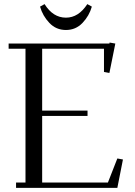

<svg xmlns="http://www.w3.org/2000/svg" viewBox="-20 -914 657 934"><path d="M22 -676.8V-702.1H512.2L513.2 -707L541 -702.1L512.2 -559.1L485.8 -564V-676.8H185.1V-376H405.8V-350.1H185.1V-25.9H504.9L550.8 -143.1L578.1 -138.2L550.8 0H58.1V-25.9H104V-676.8ZM174.8 -881.8 196.8 -894Q237.8 -828.1 300.8 -828.1Q361.8 -828.1 404.8 -894L426.8 -881.8Q414.1 -836.9 381.3 -802.5Q348.6 -768.1 300.8 -768.1Q252.9 -768.1 220.2 -802.5Q187.5 -836.9 174.8 -881.8Z"/></svg>

Font: Dehuti
Style: Book
Weight: 400
Version: Version 1.2